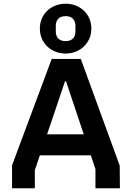

<svg xmlns="http://www.w3.org/2000/svg" viewBox="-20 -1016 712 1036"><path d="M334 -727C412 -727 473 -784 473 -862C473 -940 412 -996 334 -996C256 -996 195 -940 195 -862C195 -784 256 -727 334 -727ZM334 -794C300 -794 281 -814 281 -846V-877C281 -909 300 -929 334 -929C368 -929 387 -909 387 -877V-846C387 -814 368 -794 334 -794ZM45 0H168V-98L195 -178H470L495 -104V0H627L626 -122L416 -698H259L45 -124ZM234 -291 331 -578H336L432 -291Z"/></svg>

Font: Braiins Sans SemiBold
Style: Regular
Weight: 600
Designer: Mike Abbink, Paul van der Laan, Pieter van Rosmalen, Jiri Chlebus, Lubos Buracinsky
Foundry: Bold Monday, Sudetype
Version: Version 1.000;hotconv 1.0.109;makeotfexe 2.5.65596